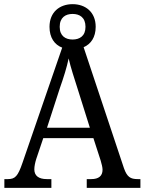

<svg xmlns="http://www.w3.org/2000/svg" viewBox="-20 -903 695 923"><path d="M1 0H227V-42H205C166 -42 145 -58 145 -89C145 -103 149 -122 154 -138L188 -239H429L464 -131C469 -114 473 -98 473 -87C473 -57 454 -42 419 -42H397V0H655V-42H642C607 -42 591 -52 576 -94L382 -676C417 -691 440 -724 440 -774C440 -845 391 -883 329 -883C267 -883 218 -845 218 -774C218 -722 242 -688 279 -674L88 -120C66 -56 53 -42 18 -42H1ZM329 -713C295 -713 267 -730 267 -774C267 -819 295 -836 329 -836C363 -836 391 -819 391 -774C391 -730 363 -713 329 -713ZM206 -289 267 -477C287 -534 301 -579 310 -622C320 -578 337 -527 356 -467L412 -289Z"/></svg>

Font: Noto Serif Armenian SemiCondensed
Style: Regular
Weight: 400
Width: 4
Designer: Monotype Design Team
Foundry: Monotype Imaging Inc.
Version: Version 2.008